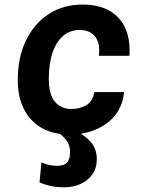

<svg xmlns="http://www.w3.org/2000/svg" viewBox="-20 -576 640 836"><path d="M260.5 239.5Q226.5 239.5 200.2 233.8Q174 228 152 218L160.5 131Q175 137.5 191.5 141.8Q208 146 230 146Q258.5 146 271.8 132Q285 118 285 85Q285 61.5 273.5 41.5Q263.5 25 241.5 7Q196 1 160.5 -19.5Q110.5 -48.5 84 -101.5Q57.5 -154.5 57.5 -227Q57 -325 92.8 -399.2Q128.5 -473.5 192 -514.8Q255.5 -556 338.5 -556Q411 -556 458 -528.5Q505 -501 526.5 -451Q548 -401 543.5 -333H410.5Q417 -388 394.2 -416.8Q371.5 -445.5 326.5 -445.5Q285.5 -445.5 255.2 -420Q225 -394.5 208.8 -346.8Q192.5 -299 192.5 -232Q192.5 -165 219 -133.2Q245.5 -101.5 291 -101.5Q326.5 -101.5 354.8 -117.5Q383 -133.5 391 -175H520Q515.5 -120 484.5 -78.5Q453.5 -37 401.5 -14Q369.5 0.5 332 6Q358 22 378 45.5Q401.5 74 401.5 117.5Q401.5 156 382 183.5Q362.5 211 330.5 225.2Q298.5 239.5 260.5 239.5Z"/></svg>

Font: Spline Sans Mono SemiBold
Style: Italic
Weight: 600
Italic angle: -4°
Monospace: yes
Version: Version 1.004